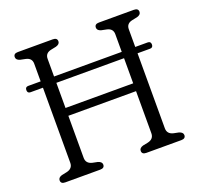

<svg xmlns="http://www.w3.org/2000/svg" viewBox="-122 -835 1006 969"><g transform="rotate(-20 380.5 -350.0)"><path d="M198.5 -84.5Q198.5 -53.5 232 -46L259 -40.5Q280 -34 280 -19Q280 0 256.5 0H69Q45.5 0 45.5 -19Q45.5 -34.5 66 -40.5L93 -46Q126.5 -53.5 126.5 -84.5V-487.5H59.5Q43.5 -487.5 43.5 -504.5Q43.5 -521.5 60 -521.5H126.5V-616.5Q126.5 -646.5 95 -653.5L66 -659.5Q45.5 -665.5 45.5 -681Q45.5 -700 69 -700H256.5Q280 -700 280 -681Q280 -665.5 259 -659.5L230 -653.5Q198.5 -646.5 198.5 -616.5V-521.5H562V-616.5Q562 -646.5 530.5 -653.5L501.5 -659.5Q481 -665.5 481 -681Q481 -700 504.5 -700H692Q715.5 -700 715.5 -681Q715.5 -665.5 694.5 -659.5L665.5 -653.5Q634.5 -646.5 634.5 -616.5V-521.5H701.5Q718 -521.5 718 -504.5Q718 -487.5 701.5 -487.5H634.5V-84.5Q634.5 -53.5 667.5 -46L694.5 -40.5Q715.5 -34 715.5 -19Q715.5 0 692 0H504.5Q481 0 481 -19Q481 -34.5 501.5 -40.5L529 -46Q562 -53.5 562 -84.5V-310.5H198.5ZM198.5 -352.5H562V-487.5H198.5Z"/></g></svg>

Font: Fraunces 72pt S100 Light
Style: Regular
Weight: 300
Version: Version 1.000; ttfautohint (v1.8.3)